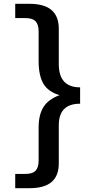

<svg xmlns="http://www.w3.org/2000/svg" viewBox="-20 -829 481 1009"><path d="M134 160H60V85H113Q151 85 167 68Q183 51 183 15V-159Q183 -226 208.5 -266.5Q234 -307 293 -329Q234 -346 208.5 -388.5Q183 -431 183 -509V-664Q183 -700 167 -717Q151 -734 113 -734H60V-809H134Q213 -809 251 -776Q289 -743 289 -678V-492Q289 -370 401 -370V-284Q289 -284 289 -171V30Q289 95 251 127.5Q213 160 134 160Z"/></svg>

Font: Madhuban SemiBold
Style: Regular
Weight: 600
Designer: jaikishan Patel
Foundry: MagicType
Version: Version 1.000